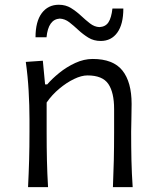

<svg xmlns="http://www.w3.org/2000/svg" viewBox="-20 -772 644 792"><path d="M95.7 0Q98.6 -57.6 100.1 -111.1Q101.6 -164.6 101.6 -228.5V-280.8Q101.6 -337.4 98.1 -397.5Q94.7 -457.5 86.4 -516.6L156.7 -521.5L166 -423.8H174.8Q194.3 -446.8 224.4 -471.2Q254.4 -495.6 290.3 -512.2Q326.2 -528.8 362.3 -528.8Q446.8 -528.8 484.9 -481.2Q522.9 -433.6 522.9 -343.3Q522.9 -310.1 522 -280.8Q521 -251.5 521 -228.5Q521 -164.6 522.2 -111.1Q523.4 -57.6 527.3 0H445.8Q448.2 -57.6 449.5 -110.8Q450.7 -164.1 450.7 -226.1V-322.3Q450.7 -390.6 426.8 -425.8Q402.8 -460.9 340.8 -460.9Q315.9 -460.9 285.2 -446Q254.4 -431.2 224.4 -406Q194.3 -380.9 172.4 -349.1V-226.1Q172.4 -164.1 173.6 -110.8Q174.8 -57.6 178.2 0ZM395.5 -603Q366.7 -603 344.5 -616.7Q322.3 -630.4 303.2 -648.2Q284.2 -666 265.9 -680.2Q247.6 -694.3 226.6 -695.3Q179.2 -692.4 171.9 -618.2H126.5Q126.5 -683.1 152.3 -717.8Q178.2 -752.4 222.7 -752.4Q251 -752.4 272.9 -738.8Q294.9 -725.1 314 -707.3Q333 -689.5 351.3 -675.3Q369.6 -661.1 390.1 -660.2Q415.5 -661.6 427.5 -680.2Q439.5 -698.7 443.8 -736.8H488.8Q488.8 -671.9 463.9 -637.5Q439 -603 395.5 -603Z"/></svg>

Font: Pinar-DS1-FD Regular
Style: Regular
Weight: 400
Designer: Amin Abedi
Version: Version 3.000